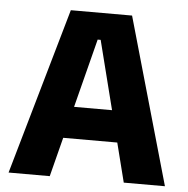

<svg xmlns="http://www.w3.org/2000/svg" viewBox="-48 -687 720 734"><g transform="rotate(5 311.5 -319.5)"><path d="M11.5 0 194.5 -639H429.5L611.5 0H453.5L318 -536H306.5L169.5 0ZM167 -150.5V-272H455V-150.5Z"/></g></svg>

Font: Anek Telugu
Style: Bold
Weight: 700
Designer: Omkar Bhoir (Telugu), Yesha Goshar (Latin)
Foundry: Ek Type
Version: Version 1.003